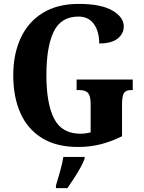

<svg xmlns="http://www.w3.org/2000/svg" viewBox="-20 -744 737 985"><path d="M381 10Q269 10 195 -36Q121 -82 84.5 -164.5Q48 -247 48 -358Q48 -466 86 -548.5Q124 -631 199 -677.5Q274 -724 384 -724Q498 -724 556.5 -690Q615 -656 615 -608Q615 -572 584 -546.5Q553 -521 489 -521Q489 -583 461.5 -621Q434 -659 382 -659Q293 -659 255.5 -581.5Q218 -504 218 -358Q218 -213 257.5 -135.5Q297 -58 393 -58Q418 -58 445 -65V-211Q445 -251 432 -266.5Q419 -282 387 -282H373V-336H661V-282H653Q625 -282 615.5 -266Q606 -250 606 -207V-45Q552 -18 497 -4Q442 10 381 10ZM267 208Q276 178 288 136Q300 94 305 61H414V71Q406 92 391 119Q376 146 358.5 172.5Q341 199 326 221H267Z"/></svg>

Font: Noto Serif Georgian Condensed ExtraBold
Style: Regular
Weight: 800
Width: 3
Designer: Monotype Design Team, Akaki Razmadze
Foundry: Google LLC
Version: Version 2.003; ttfautohint (v1.8.4.7-5d5b)